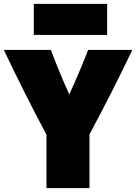

<svg xmlns="http://www.w3.org/2000/svg" viewBox="-49 -965 730 1000"><path d="M640 -705Q540 -494 417 -265V15H193V-264Q81 -473 -29 -705H216Q263 -580 312 -473Q373 -608 410 -705ZM509 -783H127V-945H509Z"/></svg>

Font: Repo
Style: ExtraBlack
Weight: 1000
Designer: Stefan Peev
Foundry: Context Ltd
Version: Version 001.000